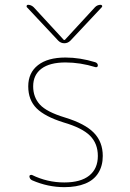

<svg xmlns="http://www.w3.org/2000/svg" viewBox="-20 -770 540 800"><path d="M248 -9.8Q316.4 -9.8 352.1 -38.6Q387.7 -67.4 387.7 -120.1Q387.7 -171.9 355 -204.6Q322.3 -237.3 245.1 -259.8Q167 -284.2 132.3 -318.8Q97.7 -353.5 97.7 -410.2Q97.7 -466.8 138.2 -498.5Q178.7 -530.3 252.9 -530.3Q313.5 -530.3 377 -510.7Q387.7 -506.8 387.7 -497.1Q387.7 -493.2 384.8 -491.2Q381.8 -489.3 377.9 -490.2Q314.5 -509.8 252.9 -509.8Q187.5 -509.8 152.8 -483.9Q118.2 -458 118.2 -410.2Q118.2 -365.2 146 -334.5Q173.8 -303.7 251 -280.3Q334 -254.9 371.1 -216.8Q408.2 -178.7 408.2 -120.1Q408.2 -79.1 389.6 -49.3Q371.1 -19.5 335 -4.9Q298.8 9.8 248 9.8Q179.7 9.8 114.3 -18.6Q103.5 -23.4 102.5 -35.2Q102.5 -39.1 106 -40.5Q109.4 -42 113.3 -41Q176.8 -9.8 248 -9.8ZM222.7 -600.6 91.8 -740.2Q89.8 -743.2 91.3 -746.6Q92.8 -750 96.7 -750Q109.4 -750 120.1 -740.2L246.1 -603.5H248H250L376 -740.2Q385.7 -750 399.4 -750Q403.3 -750 405.3 -746.6Q407.2 -743.2 404.3 -740.2L273.4 -600.6Q262.7 -589.8 248 -589.8Q233.4 -589.8 222.7 -600.6Z"/></svg>

Font: Rounded Mgen+ 1mn thin
Style: Regular
Weight: 100
Designer: [Source Han Sans]
Ryoko NISHIZUKA  (kana & ideographs); Paul D. Hunt (Latin, Greek & Cyrillic); Wenlong ZHANG  (bopomofo
Version: Version 1.059.20150602